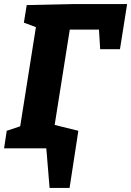

<svg xmlns="http://www.w3.org/2000/svg" viewBox="-26 -727 643 941"><path d="M-6 0 7 -86 73 -108 150 -594 91 -616 105 -702 333 -707H597L562 -486H465L459 -582H316L241 -109L317 -86L304 0ZM217 194 201 0H148L168 -133L358 -86L315 194Z"/></svg>

Font: Bitter ExtraBold
Style: Italic
Weight: 800
Italic angle: -9°
Designer: Sol Matas, and Bitter project Authors
Foundry: Sol Matas
Version: Version 2.001